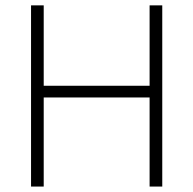

<svg xmlns="http://www.w3.org/2000/svg" viewBox="-20 -685 710 705"><path d="M575.8 -665.3V0H529.3V-327.1H140.5V0H94V-665.3H140.5V-370.1H529.3V-665.3Z"/></svg>

Font: Khula Light
Style: Regular
Weight: 300
Designer: Erin McLaughlin, Steve Matteson
Version: Version 1.002;PS 1.0;hotconv 1.0.72;makeotf.lib2.5.5900; ttf